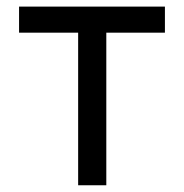

<svg xmlns="http://www.w3.org/2000/svg" viewBox="-20 -550 546 570"><path d="M36.6 -530.4H469.6V-453H295.6V0H212V-453H36.6Z"/></svg>

Font: Pretendard Variable
Style: Regular
Weight: 400
Designer: Base glyphs from Inter by Rasmus Andersson; Hangul glyphs from Noto Sans CJK(Source Han Sans) by Jang Soo-young and Kang
Foundry: Kil Hyung-jin
Version: Version 1.100;FEAKit 1.0